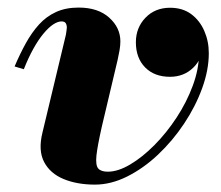

<svg xmlns="http://www.w3.org/2000/svg" viewBox="-20 -490 598 520"><path d="M237 10Q189 10 152.5 -5Q116 -20 99.5 -51.2Q83 -82.5 95 -131L158.5 -396Q159 -400.5 160 -406Q161 -411.5 161 -415Q161 -422.5 158 -427.2Q155 -432 146.5 -432Q136.5 -432 124 -423.8Q111.5 -415.5 97.8 -399Q84 -382.5 70.5 -358.2Q57 -334 44.5 -302.5L19.5 -310Q34 -344 50 -373Q66 -402 85.8 -423.8Q105.5 -445.5 131.8 -457.5Q158 -469.5 193 -469.5Q245.5 -469.5 275.8 -442.2Q306 -415 306 -378Q306 -367 303.8 -354Q301.5 -341 298.5 -327.5L256 -148Q244 -95 241.2 -68.8Q238.5 -42.5 246 -33.8Q253.5 -25 272 -25Q299.5 -25 332.5 -44.5Q365.5 -64 398.2 -97Q431 -130 458.2 -171.5Q485.5 -213 502.2 -258.2Q519 -303.5 519 -346Q519 -374.5 508 -396Q497 -417.5 479 -429.8Q461 -442 440.5 -442V-468Q466.5 -468 486.5 -454.2Q506.5 -440.5 517.8 -418.2Q529 -396 529 -369Q529 -331.5 503.5 -306.8Q478 -282 440.5 -282Q398 -282 373 -307.5Q348 -333 348 -375.5Q348 -415 374 -442Q400 -469 440.5 -469Q474.5 -469 497.8 -451.8Q521 -434.5 533.2 -406.5Q545.5 -378.5 545.5 -346Q545.5 -300.5 527.5 -251Q509.5 -201.5 478.5 -155Q447.5 -108.5 408 -71.2Q368.5 -34 324.5 -12Q280.5 10 237 10Z"/></svg>

Font: Bodoni Moda 9pt ExtraBold
Style: Italic
Weight: 800
Italic angle: -13°
Designer: Owen Earl
Foundry: indestructible type
Version: Version 2.004